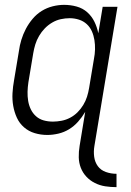

<svg xmlns="http://www.w3.org/2000/svg" viewBox="-20 -548 540 791"><path d="M460 223Q436 223 413.5 219.5Q391 216 371 206Q351 196 336 180Q321 164 313 143.5Q305 123 304.5 100Q304 77 308 53L331 -87Q318 -65 301.5 -46.5Q285 -28 264.5 -15.5Q244 -3 220.5 2.5Q197 8 175 8Q148 8 123 0.5Q98 -7 79 -23.5Q60 -40 49.5 -63Q39 -86 34.5 -111.5Q30 -137 31.5 -164Q33 -191 38 -218L58 -338Q61 -361 68 -384Q75 -407 86.5 -429Q98 -451 114.5 -470.5Q131 -490 152 -503Q173 -516 197 -522Q221 -528 244 -528Q271 -528 296 -521Q321 -514 339.5 -497.5Q358 -481 369 -458.5Q380 -436 385 -411L403 -520H464L369 53Q365 76 368 98Q371 120 383 136.5Q395 153 416 160.5Q437 168 460 168ZM198 -47Q215 -47 233.5 -50.5Q252 -54 269 -63Q286 -72 299.5 -85.5Q313 -99 323 -115.5Q333 -132 338.5 -149.5Q344 -167 347 -185L367 -305Q371 -325 371.5 -344.5Q372 -364 369 -383Q366 -402 358.5 -419Q351 -436 337.5 -448.5Q324 -461 305.5 -467Q287 -473 267 -473Q249 -473 230.5 -469Q212 -465 195 -455Q178 -445 164.5 -431Q151 -417 141 -400Q131 -383 125.5 -365Q120 -347 117 -329L97 -209Q94 -189 93.5 -170Q93 -151 96 -132.5Q99 -114 107 -97.5Q115 -81 128.5 -69Q142 -57 160 -52Q178 -47 198 -47Z"/></svg>

Font: Iosevka Term Curly Lt Obl
Style: Regular
Weight: 300
Italic angle: -9°
Designer: Belleve Invis
Foundry: Belleve Invis
Version: Version 32.3.0